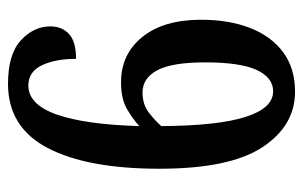

<svg xmlns="http://www.w3.org/2000/svg" viewBox="-162 -602 774 491"><g transform="rotate(-90 225.5 -357.0)"><path d="M236 10Q149 10 94 -73.5Q39 -157 39 -337Q39 -521 92 -622.5Q145 -724 256 -724Q332 -724 367.5 -691Q403 -658 403 -616Q403 -586 383.5 -568Q364 -550 320 -550Q320 -603 303.5 -637.5Q287 -672 252 -672Q203 -672 177.5 -599Q152 -526 148 -388Q166 -405 192 -420Q218 -435 260 -435Q332 -435 376 -380.5Q420 -326 420 -230Q420 -159 399 -105Q378 -51 337 -20.5Q296 10 236 10ZM237 -46Q272 -46 291.5 -88Q311 -130 311 -220Q311 -304 291 -342Q271 -380 234 -380Q203 -380 182 -363.5Q161 -347 148 -332Q149 -187 171.5 -116.5Q194 -46 237 -46Z"/></g></svg>

Font: Noto Serif Khmer ExtraCondensed SemiBold
Style: Regular
Weight: 600
Width: 2
Designer: Danh Hong and the Monotype Design Team
Foundry: Monotype Imaging Inc.
Version: Version 2.004; ttfautohint (v1.8.4.7-5d5b)